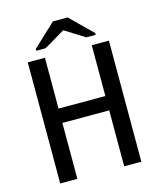

<svg xmlns="http://www.w3.org/2000/svg" viewBox="-122 -921 844 1009"><g transform="rotate(-15 300.0 -416.5)"><path d="M427.2 0V-304.2H172.4V0H79.1V-658.7H172.4V-382.3H427.2V-658.7H520.5V0ZM461.4 -715.8V-706.1H410.2L303.2 -773.4H302.2L189 -706.1H138.2V-715.8L262.2 -832.5H342.3Z"/></g></svg>

Font: Courier New
Style: Regular
Weight: 400
Designer: Steve Matteson
Foundry: Ascender Corporation
Version: Version 2.00.3